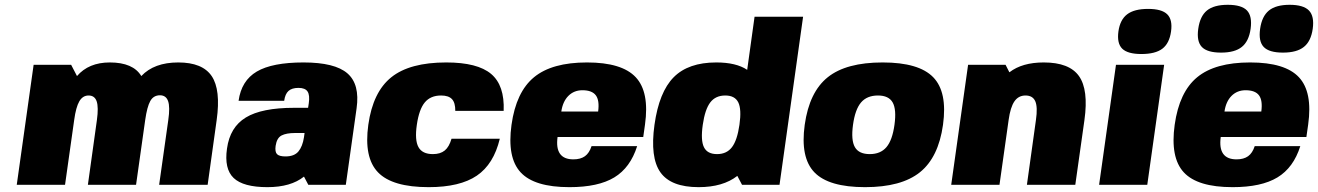

<svg xmlns="http://www.w3.org/2000/svg" viewBox="-20 -770 5491 800"><path d="M349.1 -372.1Q324.7 -372.1 310.5 -347.9Q296.4 -323.7 289.1 -270L251 0H49.8L120.1 -500H276.4L300.8 -453.1Q349.6 -509.8 437.5 -509.8Q534.7 -509.8 568.8 -453.1Q622.1 -509.8 722.7 -509.8Q823.7 -509.8 862.1 -452.9Q900.4 -396 882.8 -270L845.2 0H643.1L681.2 -270Q689 -324.2 680.4 -348.6Q671.9 -373 646.5 -373Q619.6 -373 606.2 -349.1Q592.8 -325.2 585 -270L546.9 0H346.2L383.8 -270Q391.1 -323.2 382.8 -347.7Q374.5 -372.1 349.1 -372.1Z M1246.6 -34.2Q1191.9 9.8 1094.2 9.8Q993.7 9.8 953.6 -28.3Q913.6 -66.4 925.8 -150.9Q938 -240.2 1004.4 -280.5Q1070.8 -320.8 1205.1 -320.8H1263.7L1266.6 -339.8Q1271.5 -373.5 1261.5 -388.7Q1251.5 -403.8 1223.6 -403.8Q1196.3 -403.8 1182.1 -391.1Q1168 -378.4 1164.1 -350.1H974.1Q985.8 -434.1 1050 -471.9Q1114.3 -509.8 1244.6 -509.8Q1375 -509.8 1427.5 -464.4Q1480 -418.9 1465.8 -318.8L1420.9 0H1264.6ZM1249 -215.8H1209Q1173.3 -215.8 1153.3 -205.6Q1133.3 -195.3 1128.4 -162.1Q1125 -137.2 1134.3 -127.7Q1143.6 -118.2 1169.4 -118.2Q1206.1 -118.2 1223.4 -138.9Q1240.7 -159.7 1246.6 -198.2Z M1861.3 -191.9H2062.5Q2037.1 -85.9 1966.8 -38.1Q1896.5 9.8 1766.1 9.8Q1614.7 9.8 1555.2 -51.8Q1495.6 -113.3 1514.6 -250Q1533.7 -386.7 1610.6 -448.2Q1687.5 -509.8 1839.4 -509.8Q1969.7 -509.8 2026.4 -461.9Q2083 -414.1 2078.6 -308.1H1877Q1877.4 -341.8 1863.3 -356.9Q1849.1 -372.1 1817.9 -372.1Q1773.9 -372.1 1750 -343.3Q1726.1 -314.5 1716.8 -250Q1707.5 -186 1723.6 -157Q1739.7 -127.9 1783.7 -127.9Q1814.9 -127.9 1833.3 -143.1Q1851.6 -158.2 1861.3 -191.9Z M2660.2 -199.2H2303.2Q2290.5 -106 2369.1 -106Q2398.9 -106 2417.2 -119.1Q2435.5 -132.3 2444.8 -161.1H2634.8Q2606.4 -71.3 2539.6 -30.8Q2472.7 9.8 2352.5 9.8Q2206.5 9.8 2149.4 -51.8Q2092.3 -113.3 2111.3 -250Q2130.4 -386.7 2205.1 -448.2Q2279.8 -509.8 2425.8 -509.8Q2571.3 -509.8 2628.9 -448.2Q2686.5 -386.7 2667.5 -251ZM2406.7 -394Q2371.6 -394 2348.1 -370.4Q2324.7 -346.7 2318.8 -305.2H2472.2Q2478.5 -351.6 2462.6 -372.8Q2446.8 -394 2406.7 -394Z M2891.1 9.8Q2775.4 9.8 2731.7 -52Q2688 -113.8 2707 -250Q2726.1 -386.7 2787.1 -448.2Q2848.1 -509.8 2964.4 -509.8Q3047.4 -509.8 3093.3 -479L3124 -700.2H3326.2L3228 0H3071.8L3052.2 -37.1Q2992.2 9.8 2891.1 9.8ZM2967.8 -127.9Q3007.8 -127.9 3029.8 -156.7Q3051.8 -185.5 3061 -250Q3070.3 -314.5 3056.2 -343.3Q3042 -372.1 3002 -372.1Q2961.4 -372.1 2939.5 -343.3Q2917.5 -314.5 2908.2 -250Q2898.9 -185.5 2913.1 -156.7Q2927.2 -127.9 2967.8 -127.9Z M3657.7 -509.8Q3808.6 -509.8 3868.4 -448.2Q3928.2 -386.7 3909.2 -250Q3890.1 -113.8 3812.7 -52Q3735.4 9.8 3584.5 9.8Q3433.1 9.8 3373.5 -51.8Q3314 -113.3 3333 -250Q3352.1 -386.7 3429 -448.2Q3505.9 -509.8 3657.7 -509.8ZM3604 -127.9Q3648.9 -127.9 3673.6 -157Q3698.2 -186 3707 -250Q3715.8 -314 3699.5 -343Q3683.1 -372.1 3638.2 -372.1Q3592.3 -372.1 3567.6 -343Q3543 -314 3534.2 -250Q3525.4 -186 3542 -157Q3558.6 -127.9 3604 -127.9Z M4185.5 -469.2H4186.5Q4239.3 -509.8 4329.1 -509.8Q4435.5 -509.8 4475.8 -452.9Q4516.1 -396 4498.5 -270L4460.4 0H4258.8L4296.4 -270Q4304.2 -323.7 4293.7 -347.9Q4283.2 -372.1 4252.9 -372.1Q4223.6 -372.1 4206.8 -347.7Q4189.9 -323.2 4182.6 -270L4144.5 0H3943.4L4013.7 -500H4169.9Z M4760.3 0H4559.6L4629.9 -500H4830.6ZM4763.7 -732.9Q4820.8 -732.9 4843.5 -710.4Q4866.2 -688 4859.4 -639.2Q4852.5 -589.4 4823.2 -567.1Q4793.9 -544.9 4735.8 -544.9Q4678.7 -544.9 4656 -567.1Q4633.3 -589.4 4640.1 -639.2Q4647 -688 4676.5 -710.4Q4706.1 -732.9 4763.7 -732.9Z M5423.3 -199.2H5066.4Q5053.7 -106 5132.3 -106Q5162.1 -106 5180.4 -119.1Q5198.7 -132.3 5208 -161.1H5397.9Q5369.6 -71.3 5302.7 -30.8Q5235.8 9.8 5115.7 9.8Q4969.7 9.8 4912.6 -51.8Q4855.5 -113.3 4874.5 -250Q4893.6 -386.7 4968.3 -448.2Q5043 -509.8 5189 -509.8Q5334.5 -509.8 5392.1 -448.2Q5449.7 -386.7 5430.7 -251ZM5169.9 -394Q5134.8 -394 5111.3 -370.4Q5087.9 -346.7 5082 -305.2H5235.4Q5241.7 -351.6 5225.8 -372.8Q5210 -394 5169.9 -394ZM5190.9 -649.9Q5183.6 -598.1 5154.3 -574.5Q5125 -550.8 5067.9 -550.8Q5010.3 -550.8 4987.8 -574.2Q4965.3 -597.7 4972.7 -649.9Q4980 -702.6 5009 -726.3Q5038.1 -750 5095.7 -750Q5153.3 -750 5175.8 -726.3Q5198.2 -702.6 5190.9 -649.9ZM5353.5 -750Q5411.1 -750 5434.1 -726.1Q5457 -702.1 5449.7 -649.9Q5442.4 -598.1 5412.8 -574.5Q5383.3 -550.8 5325.7 -550.8Q5268.1 -550.8 5245.6 -574.2Q5223.1 -597.7 5230.5 -649.9Q5237.8 -702.1 5267.1 -726.1Q5296.4 -750 5353.5 -750Z"/></svg>

Font: Fivo Sans Black
Style: Regular
Weight: 900
Designer: Alexander Slobzheninov
Foundry: Alexander Slobzheninov
Version: 1.0